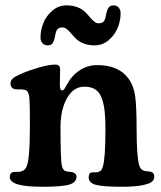

<svg xmlns="http://www.w3.org/2000/svg" viewBox="-20 -695 605 722"><path d="M351.1 -607.4Q364.3 -607.4 369.9 -614.3Q375.5 -621.1 377.9 -634.8Q381.8 -656.7 387.9 -665.8Q394 -674.8 407.2 -674.8Q419.4 -674.8 426.5 -666.3Q433.6 -657.7 433.6 -645Q433.6 -618.2 422.9 -591.1Q412.1 -564 388.9 -544.2Q365.7 -524.4 335.9 -524.4Q313 -524.4 295.2 -531.2Q277.3 -538.1 267.1 -548.1Q256.8 -558.1 248.5 -568.1Q240.2 -578.1 231.9 -585Q223.6 -591.8 214.8 -591.8Q201.7 -591.8 196 -585Q190.4 -578.1 188 -564.5Q184.1 -542 178.5 -533.2Q172.9 -524.4 159.2 -524.4Q148.4 -524.4 140.4 -531.7Q132.3 -539.1 132.3 -554.7Q132.3 -581.5 143.1 -608.4Q153.8 -635.3 177 -655Q200.2 -674.8 230 -674.8Q252.9 -674.8 270.8 -668Q288.6 -661.1 298.8 -651.1Q309.1 -641.1 317.4 -631.1Q325.7 -621.1 334 -614.3Q342.3 -607.4 351.1 -607.4ZM92.3 -212.4V-248Q92.3 -273.9 92 -288.3Q91.8 -302.7 91.1 -316.4Q90.3 -330.1 89.1 -336.2Q87.9 -342.3 85.4 -347.4Q83 -352.5 79.8 -354.5Q76.7 -356.4 71.3 -357.4Q63 -359.4 51.5 -358.9Q40 -358.4 35.2 -359.9Q28.3 -361.3 23.9 -366.9Q19.5 -372.6 19.5 -380.4Q19.5 -391.1 26.4 -398.2Q33.2 -405.3 52.7 -414.6Q81.5 -427.7 122.3 -439.9Q163.1 -452.1 187.5 -452.1Q197.8 -452.1 201.9 -447.5Q206.1 -442.9 206.1 -431.6Q206.1 -422.4 205.6 -407.7Q205.1 -393.1 205.1 -376Q205.1 -355 213.4 -355Q214.8 -355 216.1 -355.5Q217.3 -356 218.3 -356.4Q219.2 -356.9 220.5 -358.4Q221.7 -359.9 222.4 -360.8Q223.1 -361.8 224.4 -364Q225.6 -366.2 226.3 -367.4Q227.1 -368.7 228.8 -371.8Q230.5 -375 231.4 -376.5Q250.5 -412.1 280.5 -431.2Q310.5 -450.2 345.2 -450.2Q425.8 -450.2 462.9 -399.9Q482.9 -372.6 488.3 -333.5Q493.7 -294.4 493.7 -211.4Q493.7 -106.9 503.4 -73.7Q507.8 -57.1 522 -52.7Q527.3 -51.3 535.2 -50.8Q543 -50.3 546.9 -49.3Q560.1 -45.4 560.1 -31.7Q560.1 -20 552 -12.2Q543.9 -4.4 515.6 1.5Q487.3 7.3 438 7.3Q367.2 7.3 340.3 0Q313.5 -7.3 313.5 -27.3Q313.5 -44.9 325.2 -46.9Q328.1 -47.4 337.2 -47.1Q346.2 -46.9 349.1 -48.3Q356 -50.3 359.9 -54.2Q363.8 -58.1 366.7 -68.4Q376.5 -98.6 376.5 -210.9Q376.5 -251 373.5 -277.3Q370.6 -303.7 362.5 -325.9Q354.5 -348.1 338.4 -358.6Q322.3 -369.1 297.4 -369.1Q256.3 -369.1 231.9 -325.7Q207.5 -282.2 207.5 -215.8Q207.5 -92.3 212.9 -70.8Q216.8 -52.7 231.4 -50.3Q236.8 -49.3 244.1 -48.6Q251.5 -47.9 255.4 -46.4Q260.3 -45.4 263.9 -40.8Q267.6 -36.1 267.6 -30.3Q267.6 -9.3 241 -1Q214.4 7.3 140.6 7.3Q74.7 7.3 45.7 -2Q16.6 -11.2 16.6 -29.8Q16.6 -44.4 28.3 -47.4Q32.2 -48.8 43 -48.8Q53.7 -48.8 58.1 -49.8Q75.2 -54.2 81.1 -71.8Q92.3 -103 92.3 -212.4Z"/></svg>

Font: Cooper* SemiBold
Style: Regular
Weight: 600
Designer: Owen Earl
Foundry: indestructible type*
Version: Version 0.001